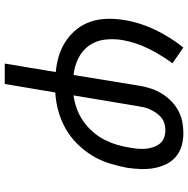

<svg xmlns="http://www.w3.org/2000/svg" viewBox="-12 -548 775 790"><g transform="rotate(90 375.0 -152.5)"><path d="M241 215 276 5Q241 2 208.5 -8Q176 -18 148.5 -36.5Q121 -55 100 -81Q79 -107 68.5 -139Q58 -171 57 -206Q56 -241 62 -277Q72 -341 102 -403.5Q132 -466 175 -520L240 -475Q205 -428 179 -375Q153 -322 144 -267Q138 -230 143 -194Q148 -158 168 -130.5Q188 -103 220 -87.5Q252 -72 288 -68L333 -343Q337 -366 344.5 -388.5Q352 -411 365 -432Q378 -453 396 -470.5Q414 -488 435.5 -499.5Q457 -511 480.5 -515.5Q504 -520 527 -520Q555 -520 580.5 -512.5Q606 -505 625.5 -488Q645 -471 656 -447.5Q667 -424 671.5 -398Q676 -372 675 -344.5Q674 -317 670 -289Q663 -252 651.5 -215Q640 -178 619.5 -144.5Q599 -111 570.5 -82.5Q542 -54 507 -34.5Q472 -15 434.5 -5Q397 5 360 7L325 215ZM372 -68Q400 -72 426.5 -81.5Q453 -91 477 -107.5Q501 -124 521 -146.5Q541 -169 554 -194.5Q567 -220 575 -246.5Q583 -273 587 -300Q590 -317 591.5 -333.5Q593 -350 591.5 -365.5Q590 -381 585 -396Q580 -411 570.5 -423Q561 -435 546 -440.5Q531 -446 515 -446Q502 -446 488 -442Q474 -438 463 -429Q452 -420 444 -408Q436 -396 430 -383.5Q424 -371 421 -357.5Q418 -344 416 -331Z"/></g></svg>

Font: Iosevka Aile
Style: Italic
Weight: 400
Italic angle: -9°
Designer: Belleve Invis
Foundry: Belleve Invis
Version: Version 28.0.1; ttfautohint (v1.8.4)